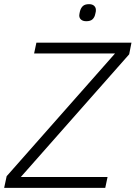

<svg xmlns="http://www.w3.org/2000/svg" viewBox="-38 -903 652 923"><path d="M479 -52 468 0H-18L-6 -56L515 -646H126L137 -698H594L583 -642L62 -52ZM377 -801Q361 -801 352 -808.5Q343 -816 343 -829Q343 -833 344 -837Q345 -841 346 -847Q350 -864 360 -873.5Q370 -883 390 -883Q406 -883 414.5 -875Q423 -867 423 -855Q423 -851 422.5 -847Q422 -843 420 -836Q417 -820 407 -810.5Q397 -801 377 -801Z"/></svg>

Font: IBM Plex Sans Light
Style: Italic
Weight: 300
Italic angle: -11.31°
Designer: Mike Abbink, Paul van der Laan, Pieter van Rosmalen
Foundry: Bold Monday
Version: Version 3.201